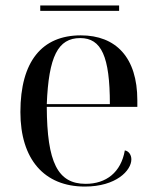

<svg xmlns="http://www.w3.org/2000/svg" viewBox="-20 -676 575 706"><path d="M128 -636H418V-656H128ZM292 10C407 10 463 -49 463 -90C463 -105 455 -120 439 -123C425 -42 370 0 295 0C192 0 153 -79 152 -283H485V-307C485 -465 406 -546 277 -546C135 -546 55 -451 55 -264C55 -91 142 10 292 10ZM384 -293H152C159 -468 193 -536 275 -536C353 -536 384 -468 384 -293Z"/></svg>

Font: Noto Serif Display
Style: Regular
Weight: 400
Designer: Monotype Design Team
Foundry: Monotype Imaging Inc.
Version: Version 2.009